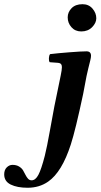

<svg xmlns="http://www.w3.org/2000/svg" viewBox="-115 -678 474 905"><path d="M141.1 -175.8 170.9 -320.8Q176.8 -348.6 176.8 -361.8Q176.8 -380.4 159.2 -381.8L119.1 -384.8Q114.7 -391.1 115.5 -404.1Q116.2 -417 121.1 -422.9Q156.7 -427.2 212.9 -431.6Q269 -436 293 -436Q314 -436 314 -415Q314 -407.7 310.5 -393.1Q307.1 -378.4 301.5 -356.9Q295.9 -335.4 293 -319.8L276.9 -234.9Q240.7 -64.5 218.8 2.9Q176.8 133.3 111.8 178.2Q70.3 207 15.1 207Q-33.7 207 -64.5 191.9Q-95.2 176.8 -95.2 144Q-95.2 123 -83.3 111.1Q-71.3 99.1 -56.2 99.1Q-38.1 99.1 -25.4 106.7Q-12.7 114.3 -6.3 125Q0 135.7 5.1 146.2Q10.3 156.7 17.1 164.3Q23.9 171.9 34.2 171.9Q52.2 171.9 65.9 146.2Q79.6 120.6 96.2 56.2Q106.4 15.6 120.1 -61.5Q133.8 -138.7 141.1 -175.8ZM204.1 -596.2Q204.1 -620.6 222.4 -639.4Q240.7 -658.2 273.9 -658.2Q303.2 -658.2 321 -637.5Q338.9 -616.7 338.9 -591.8Q338.9 -569.8 319.1 -549.8Q299.3 -529.8 268.1 -529.8Q239.3 -529.8 221.7 -549.8Q204.1 -569.8 204.1 -596.2Z"/></svg>

Font: Common Serif
Style: Bold Italic
Weight: 700
Italic angle: -12°
Designer: Philipp H. Poll, Khaled Hosny
Foundry: Stefan Peev, Context Ltd.
Version: Version 1.026